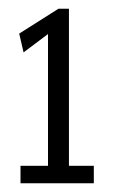

<svg xmlns="http://www.w3.org/2000/svg" viewBox="-20 -790 258 440"><path d="M27 -370V-410H90V-712L34 -670L24 -713L114 -770H138V-410H195V-370Z"/></svg>

Font: Georama ExtraCondensed
Style: Regular
Weight: 400
Width: 2
Designer: Jean-Baptiste Levee
Foundry: Production Type
Version: Version 1.000